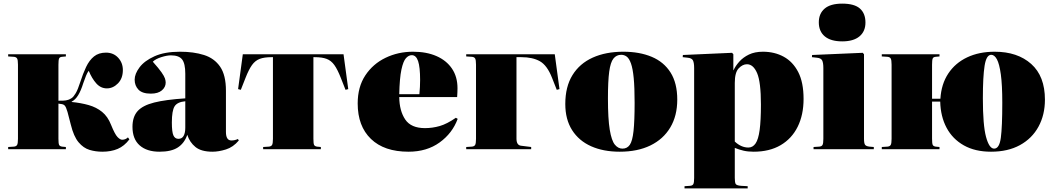

<svg xmlns="http://www.w3.org/2000/svg" viewBox="-20 -822 5805 1058"><path d="M544 14Q507 14 473.5 4Q440 -6 413 -38Q386 -70 370 -136Q360 -177 352 -205Q344 -233 336 -241Q331 -246 322.5 -248Q314 -250 302 -251V-58Q302 -32 305.5 -24Q309 -16 322 -14L343 -12V0H25V-12L56 -14Q69 -15 74 -23Q79 -31 79 -57V-466Q79 -492 74 -500Q69 -508 56 -509L25 -511V-523H343V-511L322 -509Q309 -508 305.5 -499.5Q302 -491 302 -465V-267Q316 -267 330 -267.5Q344 -268 356 -272Q365 -275 375 -281.5Q385 -288 397 -308Q409 -328 422 -369Q437 -416 454.5 -453Q472 -490 498 -511Q524 -532 564 -532Q605 -532 631 -504Q657 -476 657 -436Q657 -390 630 -362.5Q603 -335 569 -335Q535 -335 510.5 -362.5Q486 -390 469 -432Q461 -422 454 -404.5Q447 -387 439 -364Q426 -322 410.5 -297Q395 -272 375 -262V-260Q426 -255 468.5 -243Q511 -231 542.5 -205.5Q574 -180 592 -134Q613 -82 627.5 -67Q642 -52 653 -52Q672 -52 685 -65L693 -54Q665 -17 628.5 -1.5Q592 14 544 14Z M859 14Q789 14 749.5 -21Q710 -56 710 -123Q710 -178 738 -209.5Q766 -241 829.5 -257Q893 -273 1001 -280V-416Q1001 -472 983.5 -494.5Q966 -517 922 -517Q900 -517 868.5 -507Q837 -497 822 -482Q855 -445 870 -423.5Q885 -402 889 -389.5Q893 -377 893 -367Q893 -342 872 -324Q851 -306 811 -306Q764 -306 743 -328Q722 -350 722 -383Q722 -415 749 -451Q776 -487 831.5 -512Q887 -537 972 -537Q1047 -537 1104 -519Q1161 -501 1193 -454.5Q1225 -408 1225 -322V-95Q1225 -48 1255 -48Q1274 -48 1291 -56L1296 -48Q1265 -11 1225 1.5Q1185 14 1151 14Q1089 14 1057 -12Q1025 -38 1012 -79Q996 -33 960 -9.5Q924 14 859 14ZM963 -57Q983 -57 992 -73.5Q1001 -90 1001 -118V-264Q957 -260 942 -236Q927 -212 927 -147Q927 -95 935.5 -76Q944 -57 963 -57Z M1430 0V-12L1461 -14Q1474 -15 1479 -23Q1484 -31 1484 -57V-507H1477Q1436 -507 1411 -497.5Q1386 -488 1368.5 -463.5Q1351 -439 1333 -393L1307 -327L1292 -331L1318 -523H1873L1899 -331L1884 -327L1858 -393Q1840 -439 1822.5 -463.5Q1805 -488 1780 -497.5Q1755 -507 1714 -507H1707V-58Q1707 -32 1710.5 -24Q1714 -16 1727 -14L1748 -12V0Z M2231 14Q2097 14 2024 -56.5Q1951 -127 1951 -252Q1951 -343 1993 -406.5Q2035 -470 2104.5 -503.5Q2174 -537 2256 -537Q2330 -537 2385 -513Q2440 -489 2470.5 -444Q2501 -399 2501 -336Q2501 -326 2500.5 -314Q2500 -302 2499 -287H2180Q2181 -211 2213 -163.5Q2245 -116 2322 -116Q2363 -116 2403 -127.5Q2443 -139 2492 -173L2502 -167Q2473 -88 2402.5 -37Q2332 14 2231 14ZM2180 -303H2291Q2293 -324 2294 -343Q2295 -362 2295 -381Q2295 -452 2284 -485Q2273 -518 2249 -518Q2232 -518 2217 -501.5Q2202 -485 2192 -438.5Q2182 -392 2180 -303Z M2549 0V-12L2580 -14Q2593 -15 2598 -23Q2603 -31 2603 -57V-466Q2603 -492 2598 -500Q2593 -508 2580 -509L2549 -511V-523H3037L3063 -331L3048 -327L3022 -393Q2995 -462 2955 -484.5Q2915 -507 2853 -507H2826V-58Q2826 -22 2851 -19L2907 -12V0Z M3395 14Q3305 14 3237.5 -16Q3170 -46 3132.5 -105Q3095 -164 3095 -249Q3095 -344 3134.5 -408Q3174 -472 3246 -504.5Q3318 -537 3415 -537Q3504 -537 3571 -509Q3638 -481 3675 -422.5Q3712 -364 3712 -273Q3712 -184 3673.5 -119.5Q3635 -55 3564 -20.5Q3493 14 3395 14ZM3410 -3Q3436 -3 3450.5 -24Q3465 -45 3471 -100Q3477 -155 3477 -256Q3477 -340 3472 -392Q3467 -444 3457 -472Q3447 -500 3433.5 -510Q3420 -520 3403 -520Q3377 -520 3360.5 -499.5Q3344 -479 3337 -427Q3330 -375 3330 -280Q3330 -167 3340 -107Q3350 -47 3368 -25Q3386 -3 3410 -3Z M3752 216V204L3782 202Q3796 201 3800.5 192.5Q3805 184 3805 159V-447Q3805 -476 3798.5 -489Q3792 -502 3769 -504L3742 -507L3743 -519L4014 -531L4021 -523V-435H4022Q4033 -459 4054 -482.5Q4075 -506 4107 -521.5Q4139 -537 4184 -537Q4248 -537 4298.5 -509.5Q4349 -482 4378.5 -425Q4408 -368 4408 -277Q4408 -189 4375.5 -123.5Q4343 -58 4281.5 -22Q4220 14 4133 14Q4102 14 4078 8.5Q4054 3 4029 -7V158Q4029 182 4033.5 191Q4038 200 4064 202L4100 204V216ZM4104 -9Q4128 -9 4143.5 -31.5Q4159 -54 4166 -106Q4173 -158 4173 -246Q4173 -370 4152 -419Q4131 -468 4096 -468Q4072 -468 4050.5 -445.5Q4029 -423 4029 -365V-42Q4064 -9 4104 -9Z M4621 -594Q4558 -594 4525 -621.5Q4492 -649 4492 -699Q4492 -747 4524 -774.5Q4556 -802 4621 -802Q4688 -802 4718.5 -775Q4749 -748 4749 -698Q4749 -649 4716 -621.5Q4683 -594 4621 -594ZM4463 0V-12L4494 -14Q4508 -15 4512.5 -23.5Q4517 -32 4517 -57V-447Q4517 -476 4510.5 -489Q4504 -502 4481 -504L4454 -507L4455 -519L4734 -531L4741 -523V-58Q4741 -32 4747 -24Q4753 -16 4771 -14L4795 -12V0Z M5441 14Q5353 14 5291 -21Q5229 -56 5196 -118Q5163 -180 5161 -262H5116V-58Q5116 -32 5119.5 -24Q5123 -16 5136 -14L5157 -12V0H4839V-12L4870 -14Q4883 -15 4888 -23Q4893 -31 4893 -57V-466Q4893 -492 4888 -500Q4883 -508 4870 -509L4839 -511V-523H5157V-511L5136 -509Q5123 -508 5119.5 -499.5Q5116 -491 5116 -465V-278H5162Q5167 -359 5205.5 -417Q5244 -475 5309.5 -506Q5375 -537 5461 -537Q5587 -537 5662.5 -469.5Q5738 -402 5738 -273Q5738 -189 5702.5 -124Q5667 -59 5600.5 -22.5Q5534 14 5441 14ZM5458 -3Q5487 -3 5495 -63Q5503 -123 5503 -256Q5503 -354 5495 -412Q5487 -470 5473.5 -495Q5460 -520 5442 -520Q5415 -520 5405.5 -459.5Q5396 -399 5396 -280Q5396 -132 5413.5 -67.5Q5431 -3 5458 -3Z"/></svg>

Font: Display Black
Style: Regular
Weight: 900
Designer: Latin by Veronika Burian and Jose Scaglione. Greek by Irene Vlachou. Cyrillic by Vera Evstafieva.
Foundry: TypeTogether
Version: Version 3.002